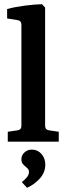

<svg xmlns="http://www.w3.org/2000/svg" viewBox="-20 -675 317 915"><path d="M195 -76Q195 -57 213 -54L260 -47V0H17V-47L64 -54Q82 -57 82 -75V-558Q82 -576 64 -579L14 -587V-632Q51 -642 97 -648Q143 -654 180 -655L195 -639ZM196 111Q195 148 169.5 176Q144 204 109 220L84 193Q97 183 107.5 170.5Q118 158 118 145Q118 134 112 128.5Q106 123 102 119Q95 114 88.5 106Q82 98 82 83Q82 65 96.5 51.5Q111 38 132 38Q159 38 177.5 58.5Q196 79 196 111Z"/></svg>

Font: Yrsa SemiBold
Style: Regular
Weight: 600
Version: Version 2.004